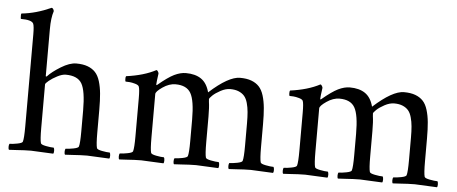

<svg xmlns="http://www.w3.org/2000/svg" viewBox="-47 -788 2142 900"><g transform="rotate(5 1023.5 -337.5)"><path d="M300.3 -427.7Q332 -427.7 354 -419.4Q376 -411.1 390.1 -396Q404.3 -380.9 412.4 -354.5Q420.4 -328.1 423.3 -296.9Q426.3 -265.6 426.3 -220.7V-113.3Q426.3 -56.6 431.2 -41Q433.1 -34.2 455.8 -29.8Q478.5 -25.4 492.7 -25.4Q495.6 -21.5 495.8 -11.2Q496.1 -1 492.7 2.9Q392.6 -2 388.2 -2Q371.1 -2 355.2 -1.2Q339.4 -0.5 318.8 1Q298.3 2.4 284.7 2.9Q281.2 -1 281.5 -11.2Q281.7 -21.5 284.7 -25.4Q298.8 -25.4 321.5 -29.8Q344.2 -34.2 346.2 -41Q351.1 -56.6 351.1 -113.3V-210.9Q351.1 -303.2 331.3 -337.2Q311.5 -371.1 255.4 -371.1Q238.8 -371.1 216.1 -359.4Q193.4 -347.7 178 -335Q162.6 -322.3 162.6 -317.4V-113.3Q162.6 -56.6 167.5 -41Q169.4 -34.2 192.1 -29.8Q214.8 -25.4 229 -25.4Q231.9 -21.5 232.2 -11.2Q232.4 -1 229 2.9Q128.9 -2 124.5 -2Q107.4 -2 91.6 -1.2Q75.7 -0.5 55.2 1Q34.7 2.4 21 2.9Q17.6 -1 17.8 -11.2Q18.1 -21.5 21 -25.4Q35.2 -25.4 57.9 -29.8Q80.6 -34.2 82.5 -41Q87.4 -56.6 87.4 -113.3V-544.9Q87.4 -584 82.5 -595.7Q75.2 -613.3 22.9 -613.3Q22.5 -613.3 22 -619.4Q21.5 -625.5 21.7 -631.8Q22 -638.2 23.9 -638.7Q91.3 -645.5 162.6 -677.7Q166 -677.7 169.7 -672.6Q173.3 -667.5 173.3 -662.1Q162.6 -630.9 162.6 -577.1V-356.4Q162.6 -354.5 165.5 -354.5Q166.5 -354.5 168.5 -356.4Q188 -377.9 228.5 -402.8Q269 -427.7 300.3 -427.7Z M815.9 -427.7Q860.4 -427.7 888.2 -408.7Q916 -389.6 927.2 -346.7Q1016.6 -427.7 1070.8 -427.7Q1102.5 -427.7 1124.5 -419.4Q1146.5 -411.1 1160.6 -396Q1174.8 -380.9 1182.9 -354.5Q1190.9 -328.1 1193.8 -296.9Q1196.8 -265.6 1196.8 -220.7V-113.3Q1196.8 -56.6 1201.7 -41Q1203.6 -34.2 1226.3 -29.8Q1249 -25.4 1263.2 -25.4Q1266.1 -21.5 1266.4 -11.2Q1266.6 -1 1263.2 2.9Q1163.1 -2 1158.7 -2Q1141.6 -2 1125.7 -1.2Q1109.9 -0.5 1089.4 1Q1068.8 2.4 1055.2 2.9Q1051.8 -1 1052 -11.2Q1052.2 -21.5 1055.2 -25.4Q1069.3 -25.4 1092 -29.8Q1114.7 -34.2 1116.7 -41Q1121.6 -56.6 1121.6 -113.3V-217.8Q1121.6 -249 1119.6 -271Q1117.7 -293 1112.1 -313.2Q1106.4 -333.5 1096.4 -345.2Q1086.4 -356.9 1069.8 -364Q1053.2 -371.1 1029.8 -371.1Q1008.3 -371.1 984.6 -358.4Q960.9 -345.7 947.5 -332.8Q934.1 -319.8 934.1 -315.4Q934.1 -314.9 934.6 -309.3Q935.1 -303.7 935.1 -302.7Q939 -277.8 939 -233.4V-113.3Q939 -56.6 943.8 -41Q945.8 -34.2 968.5 -29.8Q991.2 -25.4 1005.4 -25.4Q1008.3 -21.5 1008.5 -11.2Q1008.8 -1 1005.4 2.9Q905.3 -2 900.9 -2Q883.8 -2 867.9 -1.2Q852.1 -0.5 831.5 1Q811 2.4 797.4 2.9Q793.9 -1 794.2 -11.2Q794.4 -21.5 797.4 -25.4Q811.5 -25.4 834.2 -29.8Q856.9 -34.2 858.9 -41Q863.8 -56.6 863.8 -113.3V-212.9Q863.8 -302.7 844.2 -336.9Q824.7 -371.1 772 -371.1Q742.2 -371.1 711.7 -350.1Q681.2 -329.1 681.2 -317.4V-113.3Q681.2 -56.6 686 -41Q688 -34.2 710.7 -29.8Q733.4 -25.4 747.6 -25.4Q750.5 -21.5 750.7 -11.2Q751 -1 747.6 2.9Q647.5 -2 643.1 -2Q626 -2 610.1 -1.2Q594.2 -0.5 573.7 1Q553.2 2.4 539.6 2.9Q536.1 -1 536.4 -11.2Q536.6 -21.5 539.6 -25.4Q553.7 -25.4 576.4 -29.8Q599.1 -34.2 601.1 -41Q606 -56.6 606 -113.3V-291Q606 -334 601.1 -345.7Q598.1 -353 582.5 -357.4Q566.9 -361.8 556.4 -362.5Q545.9 -363.3 537.6 -363.3Q535.6 -365.2 535.4 -375Q535.2 -384.8 537.6 -388.7Q621.1 -399.9 677.2 -429.7Q680.7 -429.7 684.3 -423.8Q688 -418 688 -414.1Q682.1 -373 682.1 -363.3Q682.1 -359.4 684.1 -359.4Q685.1 -359.4 687 -361.3Q732.4 -399.4 761.2 -413.6Q790.5 -427.7 815.9 -427.7Z M1587.4 -427.7Q1631.8 -427.7 1659.7 -408.7Q1687.5 -389.6 1698.7 -346.7Q1788.1 -427.7 1842.3 -427.7Q1874 -427.7 1896 -419.4Q1918 -411.1 1932.1 -396Q1946.3 -380.9 1954.3 -354.5Q1962.4 -328.1 1965.3 -296.9Q1968.3 -265.6 1968.3 -220.7V-113.3Q1968.3 -56.6 1973.1 -41Q1975.1 -34.2 1997.8 -29.8Q2020.5 -25.4 2034.7 -25.4Q2037.6 -21.5 2037.8 -11.2Q2038.1 -1 2034.7 2.9Q1934.6 -2 1930.2 -2Q1913.1 -2 1897.2 -1.2Q1881.3 -0.5 1860.8 1Q1840.3 2.4 1826.7 2.9Q1823.2 -1 1823.5 -11.2Q1823.7 -21.5 1826.7 -25.4Q1840.8 -25.4 1863.5 -29.8Q1886.2 -34.2 1888.2 -41Q1893.1 -56.6 1893.1 -113.3V-217.8Q1893.1 -249 1891.1 -271Q1889.2 -293 1883.5 -313.2Q1877.9 -333.5 1867.9 -345.2Q1857.9 -356.9 1841.3 -364Q1824.7 -371.1 1801.3 -371.1Q1779.8 -371.1 1756.1 -358.4Q1732.4 -345.7 1719 -332.8Q1705.6 -319.8 1705.6 -315.4Q1705.6 -314.9 1706.1 -309.3Q1706.5 -303.7 1706.5 -302.7Q1710.4 -277.8 1710.4 -233.4V-113.3Q1710.4 -56.6 1715.3 -41Q1717.3 -34.2 1740 -29.8Q1762.7 -25.4 1776.9 -25.4Q1779.8 -21.5 1780 -11.2Q1780.3 -1 1776.9 2.9Q1676.8 -2 1672.4 -2Q1655.3 -2 1639.4 -1.2Q1623.5 -0.5 1603 1Q1582.5 2.4 1568.8 2.9Q1565.4 -1 1565.7 -11.2Q1565.9 -21.5 1568.8 -25.4Q1583 -25.4 1605.7 -29.8Q1628.4 -34.2 1630.4 -41Q1635.3 -56.6 1635.3 -113.3V-212.9Q1635.3 -302.7 1615.7 -336.9Q1596.2 -371.1 1543.5 -371.1Q1513.7 -371.1 1483.2 -350.1Q1452.6 -329.1 1452.6 -317.4V-113.3Q1452.6 -56.6 1457.5 -41Q1459.5 -34.2 1482.2 -29.8Q1504.9 -25.4 1519 -25.4Q1522 -21.5 1522.2 -11.2Q1522.5 -1 1519 2.9Q1418.9 -2 1414.6 -2Q1397.5 -2 1381.6 -1.2Q1365.7 -0.5 1345.2 1Q1324.7 2.4 1311 2.9Q1307.6 -1 1307.9 -11.2Q1308.1 -21.5 1311 -25.4Q1325.2 -25.4 1347.9 -29.8Q1370.6 -34.2 1372.6 -41Q1377.4 -56.6 1377.4 -113.3V-291Q1377.4 -334 1372.6 -345.7Q1369.6 -353 1354 -357.4Q1338.4 -361.8 1327.9 -362.5Q1317.4 -363.3 1309.1 -363.3Q1307.1 -365.2 1306.9 -375Q1306.6 -384.8 1309.1 -388.7Q1392.6 -399.9 1448.7 -429.7Q1452.1 -429.7 1455.8 -423.8Q1459.5 -418 1459.5 -414.1Q1453.6 -373 1453.6 -363.3Q1453.6 -359.4 1455.6 -359.4Q1456.5 -359.4 1458.5 -361.3Q1503.9 -399.4 1532.7 -413.6Q1562 -427.7 1587.4 -427.7Z"/></g></svg>

Font: Amiri
Style: Regular
Weight: 400
Designer: Khaled Hosny
Version: Version 000.108